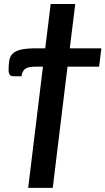

<svg xmlns="http://www.w3.org/2000/svg" viewBox="-20 -742 511 930"><path d="M199 -508H157.5C126.2 -508 101.4 -506 83.2 -502C65.1 -498 51.4 -491.6 42.2 -482.8C33.1 -473.9 27.3 -462.8 25 -449.2C22.7 -435.8 21.5 -419.5 21.5 -400.5C21.5 -393.8 23.1 -387.5 26.2 -381.5C29.4 -375.5 36.3 -372.5 47 -372.5H84C85.3 -381.5 87.6 -389 90.8 -395C93.9 -401 98.2 -405.8 103.5 -409.2C108.8 -412.8 115.4 -415.2 123.2 -416.8C131.1 -418.2 140.5 -419 151.5 -419H188L116.5 168H235.5L307 -419H460L471 -508H318L344.5 -722.5H225.5Z"/></svg>

Font: Lato
Style: Bold Italic
Weight: 700
Italic angle: -7°
Designer: Lukasz Dziedzic
Foundry: tyPoland Lukasz Dziedzic
Version: Version 2.007; 2014-02-27